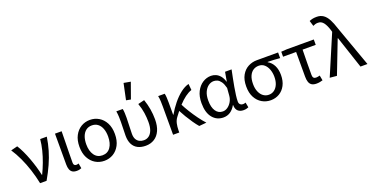

<svg xmlns="http://www.w3.org/2000/svg" viewBox="-30 -1505 4348 2253"><g transform="rotate(-20 2144.0 -379.0)"><path d="M193.2 0Q175.1 -89.2 147.1 -175.4Q119.1 -261.6 83.4 -338.5Q47.6 -415.4 6.1 -477.3L88.6 -498.1Q113.5 -459.5 137.3 -408.6Q161.2 -357.7 181.9 -301.5Q202.6 -245.4 219.1 -189.6Q235.5 -133.9 245.9 -84.6H249.9Q279.9 -146.8 305.3 -214.7Q330.8 -282.6 348 -351.7Q365.3 -420.7 371.2 -486.1H454Q441.1 -401.5 417.9 -322.7Q394.7 -243.9 359.2 -164.8Q323.7 -85.8 274.3 0Z M649 12Q615.1 12 594.8 -1.1Q574.5 -14.1 565.3 -39.6Q556 -65 556 -101.4V-486.1H639Q638.3 -420.4 636.9 -352.4Q635.4 -284.5 634.4 -219.2Q633.3 -153.8 633.3 -95.4Q633.3 -74.8 642.4 -65.7Q651.5 -56.5 667.2 -56.5Q673.8 -56.5 681.1 -58Q688.4 -59.5 696.7 -62.5L707.8 0.3Q696.8 4.8 683 8.4Q669.2 12 649 12Z M994.4 12Q933.5 12 883.3 -17.7Q833.2 -47.5 803 -104.4Q772.9 -161.3 772.9 -242.4Q772.9 -324.2 803 -381.1Q833.2 -438 883.3 -468Q933.5 -498.1 994.4 -498.1Q1055.2 -498.1 1105.4 -468Q1155.6 -438 1185.7 -381.1Q1215.8 -324.2 1215.8 -242.4Q1215.8 -161.3 1185.7 -104.4Q1155.6 -47.5 1105.4 -17.7Q1055.2 12 994.4 12ZM994.4 -56.5Q1059.3 -56.5 1095 -107.4Q1130.8 -158.2 1130.8 -242.4Q1130.8 -298.7 1114.7 -341Q1098.5 -383.2 1068 -406.4Q1037.4 -429.6 994.4 -429.6Q951.3 -429.6 920.8 -406.4Q890.2 -383.2 874.1 -341Q857.9 -298.7 857.9 -242.4Q857.9 -158.2 894 -107.4Q930.1 -56.5 994.4 -56.5Z M1510.8 12Q1453 12 1411.4 -9.4Q1369.9 -30.8 1348 -73.9Q1326.2 -116.9 1326.2 -180.5Q1326.2 -223.6 1328.2 -266.5Q1330.2 -309.5 1330.2 -352.6Q1330.2 -382 1329.2 -414.9Q1328.1 -447.9 1322 -486.1H1402.1Q1407.4 -461.1 1408.5 -433Q1409.5 -404.9 1409.5 -372.7Q1409.5 -331.8 1406.5 -276.4Q1403.5 -220.9 1403.5 -175.6Q1403.5 -132.2 1418.6 -106.1Q1433.7 -80.1 1458.4 -68.3Q1483.1 -56.5 1512.1 -56.5Q1547.1 -56.5 1574.6 -76.2Q1602 -95.9 1617.9 -136.5Q1633.7 -177.2 1633.7 -240.3Q1633.7 -296 1625.3 -354.1Q1616.9 -412.2 1593.6 -478.5L1673.6 -498.1Q1695.6 -435 1706.4 -371.4Q1717.2 -307.8 1717.2 -243Q1717.2 -160.5 1691.2 -103.5Q1665.2 -46.5 1618.6 -17.3Q1571.9 12 1510.8 12ZM1530.3 -557.8 1473.2 -568.9 1515.8 -770.4 1600.9 -755Z M1854 0V-352.6Q1854 -382 1852.6 -417.8Q1851.3 -453.6 1844.5 -486.1H1926.1Q1931.4 -466.8 1933.1 -435.9Q1934.8 -404.9 1934.8 -372.7V-220.6H1938.8Q1977.3 -287.2 2024.8 -345.5Q2072.2 -403.8 2124.4 -444.5Q2176.6 -485.1 2228.3 -498.1L2235.6 -420.3Q2195.4 -406.9 2153.4 -376Q2111.3 -345 2066.1 -295.9Q2020.9 -246.8 1971.4 -178.8Q1949.4 -149.6 1940.7 -111.3Q1932 -72.9 1931.3 -25.3V0ZM2177.8 8.2Q2150.7 -23 2121 -65.9Q2091.3 -108.8 2062.6 -156.6Q2034 -204.3 2010.4 -250L2064.4 -302.6Q2088.7 -253.9 2122.4 -199.5Q2156.1 -145.1 2194.1 -92.9Q2232 -40.8 2269.4 0Z M2481.5 12Q2398 12 2345.9 -51.5Q2293.9 -115.1 2293.9 -234.2Q2293.9 -318.1 2323.8 -376.9Q2353.7 -435.7 2402.3 -466.9Q2451 -498.1 2507.1 -498.1Q2537.2 -498.1 2566.4 -485.6Q2595.6 -473.1 2619.3 -445.1Q2642.9 -417.1 2656.8 -370.9H2659.5L2679.8 -486.1H2761.3Q2751.3 -438.1 2740.8 -385.6Q2730.2 -333.1 2721.2 -281.8Q2712.1 -230.4 2706.3 -185.4Q2700.4 -140.4 2700.4 -106.8Q2700.4 -82.4 2714.5 -69.5Q2728.6 -56.5 2748.4 -56.5Q2756.6 -56.5 2765.6 -58.6Q2774.5 -60.7 2782.3 -63.7L2794.1 -0.9Q2784.1 3.5 2768.3 7.8Q2752.6 12 2730.9 12Q2687.9 12 2661.7 -12.1Q2635.5 -36.2 2635.2 -86.8H2632.4Q2576.6 12 2481.5 12ZM2498.2 -57.2Q2530.1 -57.2 2559.2 -77.7Q2588.4 -98.3 2607.9 -132.7Q2627.4 -167.1 2630.3 -207.9L2637.6 -299.5Q2624.2 -352.3 2604.2 -380.3Q2584.2 -408.4 2561.6 -418.6Q2538.9 -428.9 2516.1 -428.9Q2481 -428.9 2449.8 -407Q2418.6 -385 2398.7 -342.1Q2378.9 -299.2 2378.9 -234.9Q2378.9 -150.9 2410.7 -104Q2442.5 -57.2 2498.2 -57.2Z M3071.9 12Q3013.1 12 2963.5 -16.9Q2913.8 -45.7 2883.9 -101.5Q2853.9 -157.2 2853.9 -237.7Q2853.9 -323 2885.5 -378.2Q2917.1 -433.3 2967.7 -459.7Q3018.4 -486.1 3076.1 -486.1H3342.1V-415.6Q3300.8 -419.4 3264.9 -421.4Q3228.9 -423.5 3188.4 -423.8V-419.8Q3233.5 -395.1 3258.8 -345.5Q3284 -295.8 3284 -227.4Q3284 -151.7 3255.8 -98.2Q3227.6 -44.6 3179.5 -16.3Q3131.4 12 3071.9 12ZM3072.6 -56.5Q3111.1 -56.5 3140.6 -78.1Q3170.1 -99.8 3187 -139.6Q3203.8 -179.4 3203.8 -234Q3203.8 -282.6 3188.6 -324.6Q3173.3 -366.6 3144.4 -392.1Q3115.5 -417.6 3073.9 -417.6Q3035.5 -417.6 3005 -397.9Q2974.5 -378.2 2956.7 -338.3Q2938.9 -298.4 2938.9 -237.7Q2938.9 -182 2956.4 -141.3Q2973.9 -100.5 3004 -78.5Q3034.2 -56.5 3072.6 -56.5Z M3642.4 12Q3605.3 12 3583.4 -2Q3561.6 -16 3552.2 -43.4Q3542.8 -70.7 3542.8 -110.3V-419.1H3380V-481.4L3449.7 -486.1H3787.8V-419.1H3623.5Q3621.8 -336.8 3620.9 -257.3Q3620.1 -177.7 3620.1 -104.3Q3620.1 -79.3 3630.4 -67.9Q3640.8 -56.5 3660.6 -56.5Q3672.7 -56.5 3684.4 -58.8Q3696.2 -61.1 3708.5 -64.5L3720.4 -0.9Q3706 3.5 3685.6 7.8Q3665.1 12 3642.4 12Z M3897.2 8.2 3809.8 0 4021.3 -496.7 4015.5 -517.6Q3995 -584.4 3968.3 -619.1Q3941.6 -653.7 3900.1 -653.7Q3879.9 -653.7 3865.5 -649.1Q3851 -644.5 3837.5 -637.7L3816.6 -706.2Q3834.1 -714.1 3855.5 -719.2Q3876.8 -724.4 3908.7 -724.4Q3957.1 -724.4 3991.1 -700.9Q4025.2 -677.4 4050.4 -630.4Q4075.6 -583.5 4097.2 -513.9L4281.3 0H4193.9L4060.1 -402.8H4056.1Z"/></g></svg>

Font: Source Sans Variable
Style: Regular
Weight: 200
Designer: Paul D. Hunt
Foundry: Adobe Systems Incorporated
Version: Version 3.006;hotconv 1.0.111;makeotfexe 2.5.65597